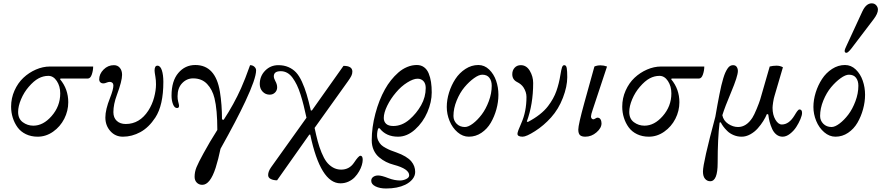

<svg xmlns="http://www.w3.org/2000/svg" viewBox="-20 -791 5150 1122"><path d="M44.9 -168Q44.9 -217.3 64.7 -261.7Q84.5 -306.2 116.7 -336.4Q148.9 -366.7 189.7 -384.5Q230.5 -402.3 272 -402.3H524.4Q524.4 -378.9 516.4 -355.5Q508.3 -332 492.7 -332H333.5L331.1 -327.6Q378.9 -270.5 378.9 -193.4Q378.9 -143.1 355.5 -96.9Q332 -50.8 290.3 -21.5Q248.5 7.8 200.2 7.8Q162.1 7.8 131.6 -6.8Q101.1 -21.5 82.8 -46.6Q64.5 -71.8 54.7 -102.8Q44.9 -133.8 44.9 -168ZM85.9 -136.7Q85.9 -96.7 113.3 -76.7Q140.6 -56.6 174.8 -56.6Q232.4 -56.6 281.2 -112.3Q332 -169.9 332 -245.1Q332 -287.1 312 -317.4Q292 -347.7 262.7 -347.7Q232.9 -347.7 205.3 -333Q177.7 -318.4 147.5 -283.2Q120.1 -251.5 103 -210.9Q85.9 -170.4 85.9 -136.7Z M559.6 -326.2Q559.6 -358.9 585.2 -384.5Q610.8 -410.2 645.5 -410.2Q667.5 -410.2 680.4 -394.5Q693.4 -378.9 693.4 -353.5Q693.4 -317.9 663.1 -236.3Q642.6 -181.2 642.6 -135.7Q642.6 -103 662.4 -84.7Q682.1 -66.4 714.8 -66.4Q795.9 -66.4 846.7 -144.5Q869.6 -180.2 880.6 -221.7Q891.6 -263.2 891.6 -297.4Q891.6 -323.2 888.2 -341.8Q883.3 -370.1 883.3 -378.4Q883.3 -407.2 899.9 -407.2Q917 -407.2 925.8 -380.4Q934.6 -353.5 934.6 -312.5Q934.6 -175.8 887.7 -104Q849.6 -45.9 800.3 -19Q751 7.8 698.2 7.8Q653.8 7.8 624.8 -24.9Q595.7 -57.6 595.7 -104.5Q595.7 -150.4 623 -218.8Q642.6 -268.6 642.6 -291.5Q642.6 -301.3 636.7 -306.9Q630.9 -312.5 622.1 -312.5Q612.8 -312.5 602.5 -308.1Q592.8 -303.7 584 -303.7Q572.8 -303.7 566.2 -310.3Q559.6 -316.9 559.6 -326.2Z M982.4 -232.4Q982.4 -317.9 1022 -364.5Q1061.5 -411.1 1121.1 -411.1Q1239.7 -411.1 1265.1 -254.9Q1277.3 -180.2 1277.3 -93.3L1287.1 -90.8Q1347.2 -182.6 1388.7 -275.4Q1411.6 -326.2 1441.4 -410.2Q1456.5 -410.2 1466.6 -400.9Q1476.6 -391.6 1476.6 -379.9Q1476.6 -332.5 1414.1 -199.2Q1363.3 -90.3 1268.6 78.6Q1255.9 140.1 1240.2 189.5Q1208 289.1 1162.1 289.1Q1142.6 289.1 1129.9 276.1Q1117.2 263.2 1117.2 242.2Q1117.2 213.4 1128.4 186Q1139.6 158.7 1168.9 105.5Q1204.6 39.6 1250 -31.7Q1250 -150.4 1233.4 -217.3Q1221.2 -267.6 1190.2 -300.3Q1159.2 -333 1108.4 -333Q1071.3 -333 1044.4 -304.9Q1017.6 -276.9 1017.6 -228.5Q1017.6 -211.4 1021 -198.2Q1026.4 -178.7 1026.4 -172.9Q1026.4 -159.7 1014.6 -159.7Q999.5 -159.7 991 -181.9Q982.4 -204.1 982.4 -232.4Z M1498 -299.8Q1498 -346.2 1529.5 -378.2Q1561 -410.2 1606.4 -410.2Q1639.6 -410.2 1665.5 -398.9Q1691.4 -387.7 1710 -367.9Q1728.5 -348.1 1744.4 -313.5Q1760.3 -278.8 1771.7 -240.7Q1783.2 -202.6 1796.4 -145.5H1802.7L1987.3 -406.2Q2039.1 -406.2 2039.1 -372.6Q2039.1 -359.4 2033 -347.2Q2026.9 -335 2013.2 -315.9L1818.4 -43.5Q1828.1 2 1836.9 34.9Q1845.7 67.9 1859.1 100.8Q1872.6 133.8 1887.9 154.3Q1903.3 174.8 1925.3 187.5Q1947.3 200.2 1973.6 200.2Q2021.5 200.2 2048.8 159.7Q2075.7 119.1 2085.9 119.1Q2099.6 119.1 2099.6 142.6Q2099.6 156.2 2094.5 173.8Q2089.4 191.4 2078.6 210.2Q2067.9 229 2053 244.6Q2038.1 260.3 2016.4 270.3Q1994.6 280.3 1969.7 280.3Q1853 280.3 1793 -4.4H1787.6L1599.1 262.7Q1578.1 262.7 1562.5 255.1Q1546.9 247.6 1546.9 231.9Q1546.9 210.9 1564.5 186L1771 -103Q1762.2 -143.6 1754.6 -174.1Q1747.1 -204.6 1736.6 -237.8Q1726.1 -271 1714.8 -294.2Q1703.6 -317.4 1689.5 -336.7Q1675.3 -356 1658 -365.5Q1640.6 -375 1620.6 -375Q1580.1 -375 1580.1 -345.2Q1580.1 -333.5 1588.9 -317.4Q1599.6 -298.8 1599.6 -280.3Q1599.6 -262.7 1587.2 -250.2Q1574.7 -237.8 1556.2 -237.8Q1531.2 -237.8 1514.6 -255.6Q1498 -273.4 1498 -299.8Z M2149.4 265.6Q2149.4 251 2161.1 242.7Q2172.9 234.4 2189.9 234.4Q2210 234.4 2249.5 250Q2285.2 263.7 2318.4 263.7Q2335.4 263.7 2353.3 255.4Q2371.1 247.1 2371.1 233.4Q2371.1 195.8 2281.2 171.9Q2256.8 165.5 2235.8 155Q2214.8 144.5 2195.1 127.9Q2175.3 111.3 2163.8 85.9Q2152.3 60.5 2152.3 29.3Q2152.3 -46.9 2173.6 -127Q2194.8 -207 2229.5 -269Q2245.6 -297.9 2264.9 -322Q2284.2 -346.2 2307.6 -366.9Q2331.1 -387.7 2359.1 -399.4Q2387.2 -411.1 2416 -411.1Q2440.4 -411.1 2458 -398.2Q2475.6 -385.3 2485.1 -362.1Q2494.6 -338.9 2498.8 -311.5Q2502.9 -284.2 2502.9 -250.5Q2502.9 -194.8 2477.5 -135.5Q2452.1 -76.2 2405.5 -34.2Q2358.9 7.8 2306.2 7.8Q2235.8 7.8 2198.2 -41.5L2190.4 -41Q2183.6 -22.9 2183.6 0Q2183.6 17.1 2190.9 31.7Q2198.2 46.4 2207.8 55.7Q2217.3 64.9 2234.9 74.2Q2252.4 83.5 2263.9 87.9Q2275.4 92.3 2295.9 99.6Q2357.9 121.6 2383.8 152.3Q2406.2 179.2 2406.2 213.9Q2406.2 236.3 2390.6 255.9Q2375 275.4 2348.1 288.6Q2302.7 310.5 2235.8 310.5Q2199.2 310.5 2174.3 298.1Q2149.4 285.6 2149.4 265.6ZM2222.7 -101.6Q2222.7 -80.6 2236.3 -67.6Q2250 -54.7 2278.3 -54.7Q2329.1 -54.7 2373 -92.8Q2414.1 -128.4 2440.9 -176Q2467.8 -223.6 2467.8 -276.9Q2467.8 -302.7 2454.6 -316.9Q2441.4 -331.1 2419.9 -331.1Q2395.5 -331.1 2359.9 -308.8Q2324.2 -286.6 2294.4 -251Q2262.7 -213.9 2242.7 -172.9Q2222.7 -131.8 2222.7 -101.6Z M2590.8 -166Q2590.8 -207.5 2604.2 -250.5Q2617.7 -293.5 2641.1 -329.3Q2664.6 -365.2 2700 -388.2Q2735.4 -411.1 2775.4 -411.1Q2811 -411.1 2838.4 -384.8Q2865.7 -358.4 2879.2 -319.3Q2892.6 -280.3 2892.6 -237.3Q2892.6 -195.3 2880.9 -152.6Q2869.1 -109.9 2848.1 -73.7Q2827.1 -37.6 2793.5 -14.9Q2759.8 7.8 2719.7 7.8Q2684.1 7.8 2653.8 -18.3Q2623.5 -44.4 2607.2 -84.2Q2590.8 -124 2590.8 -166ZM2629.9 -113.3Q2629.9 -86.4 2648.7 -67.6Q2667.5 -48.8 2696.8 -48.8Q2716.8 -48.8 2743.7 -69.1Q2770.5 -89.4 2794.9 -121.6Q2819.3 -153.8 2836.4 -199.5Q2853.5 -245.1 2853.5 -290Q2853.5 -318.4 2839.8 -336.4Q2826.2 -354.5 2798.3 -354.5Q2778.3 -354.5 2749.8 -334Q2721.2 -313.5 2694.3 -281.5Q2667.5 -249.5 2648.7 -203.6Q2629.9 -157.7 2629.9 -113.3Z M2973.6 -357.4Q2973.6 -379.9 2987.3 -395Q3001 -410.2 3023.4 -410.2Q3056.6 -410.2 3076.2 -377Q3095.7 -343.8 3095.7 -306.2Q3095.7 -181.6 3058.6 -81.1L3064.5 -78.1Q3143.6 -119.6 3182.6 -170.9Q3215.8 -214.4 3231.4 -259Q3247.1 -303.7 3254.9 -353.5Q3259.8 -384.3 3264.2 -397.2Q3268.6 -410.2 3277.3 -410.2Q3289.1 -410.2 3292 -392.6Q3294.9 -375 3294.9 -339.8Q3294.9 -285.6 3269.5 -219.5Q3244.1 -153.3 3200.2 -104.5Q3157.7 -57.1 3106.7 -24.7Q3055.7 7.8 3034.2 7.8Q3003.9 7.8 3003.9 -9.3Q3003.9 -21.5 3026.4 -71.3Q3056.6 -138.7 3056.6 -224.6Q3056.6 -252.9 3039.1 -280.3Q3026.4 -299.3 3002 -311.5Q2973.6 -325.7 2973.6 -357.4Z M3359.4 -34.2Q3359.4 -62 3394.5 -189.5L3453.6 -402.3Q3469.2 -409.2 3489.3 -409.2Q3508.3 -409.2 3527.3 -402.3L3443.8 -150.4Q3433.6 -121.1 3433.6 -110.8Q3433.6 -103.5 3437.5 -98.6Q3441.4 -93.8 3447.3 -93.8Q3451.7 -93.8 3458.5 -98.1Q3466.3 -103.5 3471.7 -103.5Q3482.9 -103.5 3489 -94Q3495.1 -84.5 3495.1 -70.3Q3495.1 -43 3465.8 -17.6Q3436.5 7.8 3400.4 7.8Q3379.4 7.8 3369.4 -1.2Q3359.4 -10.3 3359.4 -34.2Z M3616.2 -168Q3616.2 -217.3 3636 -261.7Q3655.8 -306.2 3688 -336.4Q3720.2 -366.7 3761 -384.5Q3801.8 -402.3 3843.3 -402.3H4095.7Q4095.7 -378.9 4087.6 -355.5Q4079.6 -332 4064 -332H3904.8L3902.3 -327.6Q3950.2 -270.5 3950.2 -193.4Q3950.2 -143.1 3926.8 -96.9Q3903.3 -50.8 3861.6 -21.5Q3819.8 7.8 3771.5 7.8Q3733.4 7.8 3702.9 -6.8Q3672.4 -21.5 3654.1 -46.6Q3635.7 -71.8 3626 -102.8Q3616.2 -133.8 3616.2 -168ZM3657.2 -136.7Q3657.2 -96.7 3684.6 -76.7Q3711.9 -56.6 3746.1 -56.6Q3803.7 -56.6 3852.5 -112.3Q3903.3 -169.9 3903.3 -245.1Q3903.3 -287.1 3883.3 -317.4Q3863.3 -347.7 3834 -347.7Q3804.2 -347.7 3776.6 -333Q3749 -318.4 3718.8 -283.2Q3691.4 -251.5 3674.3 -210.9Q3657.2 -170.4 3657.2 -136.7Z M4087.9 211.4Q4087.9 160.2 4160.2 -108.4Q4167.5 -150.4 4172.6 -178.5Q4177.7 -206.5 4184.1 -238.8Q4190.4 -271 4195.3 -291.3Q4200.2 -311.5 4206.5 -333Q4212.9 -354.5 4218.8 -367.2Q4224.6 -379.9 4231.7 -390.6Q4238.8 -401.4 4246.8 -405.8Q4254.9 -410.2 4263.7 -410.2Q4278.3 -410.2 4285.2 -399.9Q4292 -389.6 4292 -376Q4292 -346.2 4252 -251Q4216.3 -166.5 4201.2 -117.7Q4207.5 -85.9 4235.4 -67.4Q4263.2 -48.8 4293 -48.8Q4341.3 -48.8 4376.5 -102.5Q4387.2 -119.1 4401.9 -154.8Q4416.5 -190.4 4422.4 -209.5L4478 -402.3Q4497.1 -407.2 4518.1 -407.2Q4538.6 -407.2 4555.2 -397.9L4505.9 -230Q4501.5 -216.3 4498 -193.6Q4494.6 -170.9 4494.6 -161.1Q4494.6 -120.1 4511.2 -91.8Q4527.8 -63.5 4548.8 -63.5Q4590.8 -63.5 4623 -116.7Q4628.9 -126.5 4631.8 -131.1Q4634.8 -135.7 4638.9 -141.4Q4643.1 -147 4646.2 -149.2Q4649.4 -151.4 4652.3 -151.4Q4667 -151.4 4667 -130.9Q4667 -117.7 4657.5 -94.7Q4647.9 -71.8 4633.1 -48.8Q4618.2 -25.9 4596.4 -9Q4574.7 7.8 4553.2 7.8Q4533.2 7.8 4517.3 -4.6Q4501.5 -17.1 4492.2 -37.8Q4482.9 -58.6 4477.5 -78.9Q4472.2 -99.1 4469.7 -121.6L4461.9 -125Q4453.6 -105 4440.2 -83.5Q4426.8 -62 4408 -40.8Q4389.2 -19.5 4364.3 -5.9Q4339.4 7.8 4314 7.8Q4289.1 7.8 4267.1 -1.5Q4245.1 -10.7 4230.2 -25.4Q4215.3 -40 4206.3 -52.5Q4197.3 -64.9 4191.9 -76.2L4185.1 -74.7Q4173.8 17.6 4173.8 161.1Q4173.8 268.1 4130.4 268.1Q4112.3 268.1 4100.1 253.9Q4087.9 239.7 4087.9 211.4Z M4916 -493.2Q4916 -502.4 4926.8 -523.9L5019.5 -724.6Q5041.5 -771.5 5074.2 -771.5Q5090.3 -771.5 5100.3 -760.3Q5110.4 -749 5110.4 -734.9Q5110.4 -711.4 5085 -678.2L4953.6 -505.4Q4934.6 -482.4 4926.8 -482.4Q4916 -482.4 4916 -493.2ZM4733.4 -166Q4733.4 -207.5 4746.8 -250.5Q4760.3 -293.5 4783.7 -329.3Q4807.1 -365.2 4842.5 -388.2Q4877.9 -411.1 4918 -411.1Q4953.6 -411.1 4981 -384.8Q5008.3 -358.4 5021.7 -319.3Q5035.2 -280.3 5035.2 -237.3Q5035.2 -195.3 5023.4 -152.6Q5011.7 -109.9 4990.7 -73.7Q4969.7 -37.6 4936 -14.9Q4902.3 7.8 4862.3 7.8Q4826.7 7.8 4796.4 -18.3Q4766.1 -44.4 4749.8 -84.2Q4733.4 -124 4733.4 -166ZM4772.5 -113.3Q4772.5 -86.4 4791.3 -67.6Q4810.1 -48.8 4839.4 -48.8Q4859.4 -48.8 4886.2 -69.1Q4913.1 -89.4 4937.5 -121.6Q4961.9 -153.8 4979 -199.5Q4996.1 -245.1 4996.1 -290Q4996.1 -318.4 4982.4 -336.4Q4968.8 -354.5 4940.9 -354.5Q4920.9 -354.5 4892.3 -334Q4863.8 -313.5 4836.9 -281.5Q4810.1 -249.5 4791.3 -203.6Q4772.5 -157.7 4772.5 -113.3Z"/></svg>

Font: Theano Old Style
Style: Regular
Weight: 400
Designer: Alexey Kryukov
Version: Version 2.00